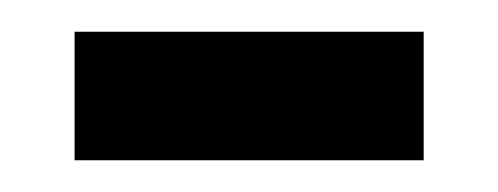

<svg xmlns="http://www.w3.org/2000/svg" viewBox="-20 -612 314 121"><path d="M27 -511V-592H247V-511Z"/></svg>

Font: Noto Sans Hebrew ExtraCondensed
Style: Regular
Weight: 400
Width: 2
Designer: Monotype Design Team
Foundry: Monotype Imaging Inc.
Version: Version 2.004; ttfautohint (v1.8.4.7-5d5b)